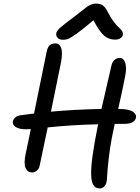

<svg xmlns="http://www.w3.org/2000/svg" viewBox="-20 -1015 779 1071"><path d="M331.1 -793Q312 -793 301.8 -803.7Q291.5 -814.5 293.9 -830.1Q296.4 -842.3 314 -858.9Q331.5 -875.5 393.1 -920.9Q412.6 -935.5 435.8 -954.1Q459 -972.7 467.5 -978.8Q476.1 -984.9 488.5 -990Q501 -995.1 515.1 -995.1Q539.6 -995.1 554.2 -984.4Q568.8 -973.6 583 -944.8Q597.7 -915.5 615 -893.1Q632.3 -870.6 643.3 -861.3Q654.3 -852.1 660.9 -841.8Q667.5 -831.5 665 -819.8Q663.1 -808.6 650.9 -801.3Q638.7 -793.9 623 -793.9Q586.9 -793.9 561.5 -815.4Q536.1 -836.9 501 -901.9Q442.9 -852.1 407.2 -826.9Q371.6 -801.8 358.9 -797.4Q346.2 -793 331.1 -793ZM158.2 -53.2Q133.8 -53.2 122.8 -77.6Q111.8 -102.1 123 -155.8Q142.1 -251 151.9 -294.9Q147.5 -294.9 138.7 -294.4Q129.9 -293.9 126 -293.9Q86.4 -293.9 67.1 -306.9Q47.9 -319.8 51.8 -337.9Q54.2 -350.1 64.9 -359.6Q75.7 -369.1 94.2 -372.1Q120.1 -376 169.9 -381.8Q207.5 -562 240.2 -726.1Q245.1 -751 256.8 -762Q268.6 -772.9 289.1 -772.9Q312.5 -772.9 321.3 -747.6Q330.1 -722.2 320.8 -669.9Q308.6 -607.9 264.2 -392.1Q394 -404.3 545.9 -407.2Q599.6 -640.6 601.1 -647Q605.5 -668.9 618.2 -680.4Q630.9 -691.9 647.9 -691.9Q669.4 -691.9 678.5 -664.8Q687.5 -637.7 678.2 -589.8Q662.1 -506.8 639.2 -407.2H646Q673.3 -407.2 693.4 -402.6Q713.4 -397.9 723.1 -390.6Q732.9 -383.3 736.6 -375.5Q740.2 -367.7 738.8 -359.9Q735.8 -343.3 719.7 -333.7Q703.6 -324.2 678.2 -324.2H620.1Q604.5 -250.5 604 -247.1Q583.5 -138.7 576.2 -13.2Q574.7 9.8 563.5 22.9Q552.2 36.1 537.1 36.1Q513.7 36.1 501.7 18.6Q489.7 1 488.5 -40.5Q487.3 -82 496.1 -145Q504.9 -208 523.9 -305.2Q524.4 -308.6 525.9 -314.2Q527.3 -319.8 527.8 -321.8Q378.9 -318.4 246.1 -304.2Q237.8 -265.6 222.9 -194.1Q208 -122.6 201.2 -90.8Q198.2 -74.2 186 -63.7Q173.8 -53.2 158.2 -53.2Z"/></svg>

Font: Shantell Sans Irregular Bouncy
Style: Italic
Weight: 400
Italic angle: -11.31°
Designer: Stephen Nixon, Anya Danilova, Shantell Martin
Foundry: Arrow Type
Version: Version 1.006;[9816181b4]